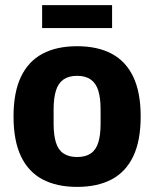

<svg xmlns="http://www.w3.org/2000/svg" viewBox="-20 -720 604 752"><path d="M282 12Q202 12 146.5 -17.5Q91 -47 62 -108Q33 -169 33 -264Q33 -358 62 -419Q91 -480 146.5 -509.5Q202 -539 282 -539Q362 -539 417.5 -509.5Q473 -480 502 -419Q531 -358 531 -264Q531 -169 502 -108Q473 -47 417.5 -17.5Q362 12 282 12ZM282 -105Q315 -105 335.5 -119Q356 -133 365 -162Q374 -191 374 -235V-291Q374 -336 365 -365Q356 -394 335.5 -408.5Q315 -423 282 -423Q249 -423 228.5 -408.5Q208 -394 199 -365Q190 -336 190 -291V-235Q190 -191 199 -162Q208 -133 228.5 -119Q249 -105 282 -105ZM145 -610V-700H419V-610Z"/></svg>

Font: Archivo SemiCondensed ExtraBold
Style: Regular
Weight: 800
Width: 4
Designer: Hector Gatti
Foundry: Omnibus-Type
Version: Version 2.001